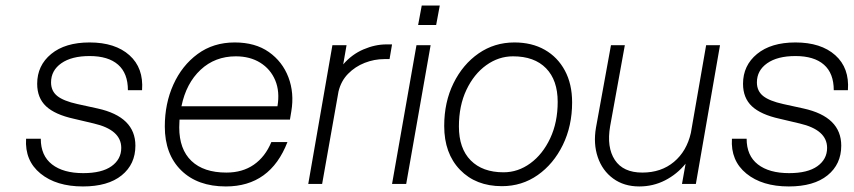

<svg xmlns="http://www.w3.org/2000/svg" viewBox="-20 -663 3077 692"><path d="M318 -218 246 -235Q178 -250 146 -280Q114 -310 114 -361Q114 -427 164.5 -468.5Q215 -510 303 -510Q395 -510 446.5 -464Q498 -418 492 -338H441Q441 -399 405.5 -430Q370 -461 303 -461Q238 -461 201 -435Q164 -409 164 -366Q164 -335 186.5 -317Q209 -299 259 -288L332 -272Q468 -242 468 -138Q468 -71 418.5 -31Q369 9 279 9Q183 9 126 -37.5Q69 -84 74 -163H127Q127 -102 167.5 -70.5Q208 -39 280 -39Q347 -39 382 -64Q417 -89 417 -130Q417 -195 318 -218Z M574 -207Q574 -290 605 -358.5Q636 -427 692.5 -468.5Q749 -510 826 -510Q900 -510 949 -475.5Q998 -441 1019.5 -384.5Q1041 -328 1030 -262L1025 -232H627Q626 -218 626 -204Q626 -125 670 -83Q714 -41 796 -41Q854 -41 895 -69.5Q936 -98 958 -151H1016Q954 9 794 9Q692 9 633 -49Q574 -107 574 -207ZM830 -460Q755 -460 703 -411.5Q651 -363 634 -280H980Q989 -333 972 -373.5Q955 -414 918 -437Q881 -460 830 -460Z M1178 -500H1229L1217 -431Q1248 -467 1290 -485Q1332 -503 1373 -503H1393L1384 -450H1365Q1329 -450 1294.5 -436.5Q1260 -423 1234.5 -397Q1209 -371 1200 -333L1141 0H1091Z M1500 -643H1565L1552 -573H1487ZM1481 -500H1532L1444 0H1393Z M1581 -209Q1581 -295 1614.5 -363Q1648 -431 1705 -470.5Q1762 -510 1834 -510Q1897 -510 1943.5 -483.5Q1990 -457 2016 -408.5Q2042 -360 2042 -294Q2042 -209 2008.5 -140.5Q1975 -72 1918 -32Q1861 8 1789 8Q1695 8 1638 -51Q1581 -110 1581 -209ZM1990 -296Q1990 -374 1948 -417Q1906 -460 1829 -460Q1777 -460 1732.5 -428Q1688 -396 1661 -339Q1634 -282 1634 -207Q1634 -128 1676.5 -85Q1719 -42 1795 -42Q1847 -42 1891.5 -74.5Q1936 -107 1963 -164.5Q1990 -222 1990 -296Z M2179 -208Q2166 -132 2196 -86.5Q2226 -41 2295 -41Q2363 -41 2409 -79.5Q2455 -118 2470 -184L2525 -500H2575L2488 0H2438L2451 -73Q2420 -35 2377 -13Q2334 9 2284 9Q2229 9 2190 -19.5Q2151 -48 2134.5 -96.5Q2118 -145 2128 -203L2182 -500H2232Z M2862 -218 2790 -235Q2722 -250 2690 -280Q2658 -310 2658 -361Q2658 -427 2708.5 -468.5Q2759 -510 2847 -510Q2939 -510 2990.5 -464Q3042 -418 3036 -338H2985Q2985 -399 2949.5 -430Q2914 -461 2847 -461Q2782 -461 2745 -435Q2708 -409 2708 -366Q2708 -335 2730.5 -317Q2753 -299 2803 -288L2876 -272Q3012 -242 3012 -138Q3012 -71 2962.5 -31Q2913 9 2823 9Q2727 9 2670 -37.5Q2613 -84 2618 -163H2671Q2671 -102 2711.5 -70.5Q2752 -39 2824 -39Q2891 -39 2926 -64Q2961 -89 2961 -130Q2961 -195 2862 -218Z"/></svg>

Font: Overused Grotesk Light
Style: Italic
Weight: 300
Italic angle: -10°
Version: Version 0.003